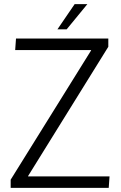

<svg xmlns="http://www.w3.org/2000/svg" viewBox="-20 -916 588 936"><path d="M32 -40 424 -670V-672H54L58 -728H508V-688L117 -58V-56H514L510 0H32ZM260 -773 344 -896H406L305 -773Z"/></svg>

Font: Murecho Light
Style: Regular
Weight: 300
Designer: Neil Summerour
Foundry: Positype
Version: Version 1.010; ttfautohint (v1.8.3)